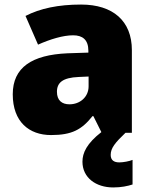

<svg xmlns="http://www.w3.org/2000/svg" viewBox="-20 -583 663 843"><path d="M466 97C466 67 486 43 531 0H559V-363C559 -491 476 -563 336 -563C236 -563 156 -546 92 -513L147 -387C201 -411 257 -428 301 -428C342 -428 368 -409 368 -360V-352L276 -349C120 -342 36 -287 36 -169C36 -48 108 10 204 10C296 10 339 -14 386 -73H390L425 -3C361 47 342 88 342 127C342 197 401 240 477 240C513 240 540 234 562 227V119C548 125 521 130 504 130C481 130 466 121 466 97ZM325 -245 369 -247V-204C369 -157 331 -125 285 -125C252 -125 230 -142 230 -180C230 -220 255 -242 325 -245Z"/></svg>

Font: Noto Sans Thai Looped Black
Style: Regular
Weight: 900
Designer: Sasikarn Vongin, Ben Mitchell
Foundry: The Fontpad Ltd
Version: Version 1.001